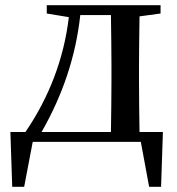

<svg xmlns="http://www.w3.org/2000/svg" viewBox="-20 -546 683 739"><path d="M73 173 106 0H522L554 173H600L607 -38H517C516 -113 515 -177 515 -232V-294C515 -345 516 -408 517 -483L598 -494V-526H160V-494L245 -480C226 -321 170 -173 78 -38H20L27 173ZM140 -38C222 -181 272 -331 289 -488H407C408 -413 409 -349 409 -294V-232C409 -177 408 -113 407 -38Z"/></svg>

Font: AllPunType SemiBold
Style: Regular
Weight: 600
Version: 1.0